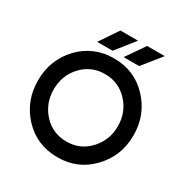

<svg xmlns="http://www.w3.org/2000/svg" viewBox="-200 -1046 1174 1219"><g transform="rotate(30 387.5 -436.5)"><path d="M435 -749H549L658 -885H529ZM241 -749H354L462 -885H333ZM388 -597Q488 -597 555 -525Q589 -489 606 -445Q623 -401 623 -350Q623 -248 555 -175Q488 -103 388 -103Q287 -103 220 -175Q153 -248 153 -350Q153 -401 169.5 -445Q186 -489 220 -525Q287 -597 388 -597ZM388 -712Q238 -712 137 -606Q38 -500 38 -350Q38 -200 137 -94Q237 12 388 12Q536 12 635 -91Q738 -197 738 -350Q738 -502 636 -608Q537 -712 388 -712Z"/></g></svg>

Font: Unageo
Style: SemiBold
Weight: 600
Designer: Richard Sepsi
Foundry: Richard Sepsi
Version: Version 2.000